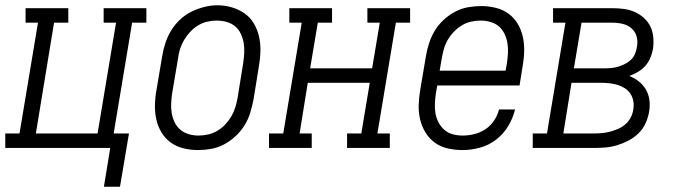

<svg xmlns="http://www.w3.org/2000/svg" viewBox="-50 -561 2570 728"><path d="M344 147 368 0H-30V-55H24L94 -475H47V-530H209V-475H155L86 -55H320L390 -475H343V-530H505V-475H451L381 -55H439L405 147Z M701 8Q673 8 646 1.5Q619 -5 597.5 -20.5Q576 -36 562.5 -58.5Q549 -81 543 -107Q537 -133 537.5 -161.5Q538 -190 543 -218L565 -348Q569 -373 577 -397.5Q585 -422 598.5 -444.5Q612 -467 632 -486Q652 -505 675.5 -516.5Q699 -528 724 -534.5Q749 -541 775 -541Q803 -541 829.5 -533Q856 -525 877.5 -510Q899 -495 912.5 -472Q926 -449 932 -423Q938 -397 937.5 -368.5Q937 -340 932 -312L911 -182Q906 -157 898.5 -132.5Q891 -108 877 -85.5Q863 -63 843 -44.5Q823 -26 799.5 -13.5Q776 -1 750.5 3.5Q725 8 701 8ZM702 -47Q720 -47 738.5 -51Q757 -55 774 -65Q791 -75 804.5 -89.5Q818 -104 827.5 -120.5Q837 -137 842.5 -155Q848 -173 851 -191L872 -321Q875 -341 876 -360.5Q877 -380 874 -398Q871 -416 863 -433Q855 -450 841 -461.5Q827 -473 809 -478Q791 -483 771 -483Q753 -483 734.5 -478.5Q716 -474 700 -464Q684 -454 670.5 -439.5Q657 -425 647.5 -408.5Q638 -392 632.5 -374.5Q627 -357 625 -339L603 -209Q600 -189 599 -170Q598 -151 601 -132.5Q604 -114 612 -97.5Q620 -81 633.5 -69.5Q647 -58 665 -52.5Q683 -47 702 -47Z M970 0V-55H1024L1094 -475H1047V-530H1209V-475H1155L1126 -302H1361L1390 -475H1343V-530H1505V-475H1451L1381 -55H1428V0H1266V-55H1320L1352 -247H1117L1086 -55H1132V0Z M1704 8Q1676 8 1648.5 2Q1621 -4 1599.5 -19.5Q1578 -35 1564 -57.5Q1550 -80 1543.5 -106Q1537 -132 1537.5 -160.5Q1538 -189 1543 -218L1565 -348Q1569 -373 1577 -397.5Q1585 -422 1598.5 -444.5Q1612 -467 1632 -485.5Q1652 -504 1675.5 -516.5Q1699 -529 1724.5 -533.5Q1750 -538 1775 -538Q1802 -538 1829 -531.5Q1856 -525 1877.5 -509.5Q1899 -494 1912.5 -471.5Q1926 -449 1932 -423Q1938 -397 1937.5 -368.5Q1937 -340 1932 -312L1920 -237H1608L1603 -209Q1600 -189 1599 -169.5Q1598 -150 1601 -132Q1604 -114 1612.5 -97.5Q1621 -81 1634.5 -69Q1648 -57 1666.5 -52Q1685 -47 1704 -47Q1726 -47 1748.5 -52.5Q1771 -58 1790.5 -71Q1810 -84 1823.5 -104Q1837 -124 1842 -146H1903Q1895 -113 1877 -83Q1859 -53 1831 -31.5Q1803 -10 1769.5 -1Q1736 8 1704 8ZM1617 -293H1867L1872 -321Q1875 -341 1876 -360Q1877 -379 1874 -397.5Q1871 -416 1863 -432.5Q1855 -449 1842 -460.5Q1829 -472 1810.5 -477.5Q1792 -483 1773 -483Q1755 -483 1736.5 -479Q1718 -475 1701.5 -465Q1685 -455 1671 -440.5Q1657 -426 1647.5 -409.5Q1638 -393 1633 -375Q1628 -357 1625 -339Z M1970 0V-55H2024L2094 -475H2047V-530H2272Q2294 -530 2316 -527Q2338 -524 2357 -515.5Q2376 -507 2391.5 -493Q2407 -479 2416 -460.5Q2425 -442 2427 -420Q2429 -398 2426 -376Q2423 -359 2416 -342Q2409 -325 2397 -311.5Q2385 -298 2369 -288.5Q2353 -279 2336 -273Q2356 -265 2372.5 -252Q2389 -239 2399.5 -220.5Q2410 -202 2412.5 -180Q2415 -158 2411 -136Q2407 -114 2397.5 -93Q2388 -72 2371 -55.5Q2354 -39 2333 -28Q2312 -17 2290.5 -10.5Q2269 -4 2247 -2Q2225 0 2203 0ZM2246 -302Q2258 -302 2271 -303.5Q2284 -305 2296.5 -309Q2309 -313 2321.5 -319.5Q2334 -326 2343.5 -335.5Q2353 -345 2358 -357.5Q2363 -370 2365 -383Q2369 -403 2364 -422Q2359 -441 2344.5 -453.5Q2330 -466 2311 -470.5Q2292 -475 2272 -475H2155L2126 -302ZM2203 -55Q2218 -55 2233.5 -56.5Q2249 -58 2264 -62Q2279 -66 2294 -72.5Q2309 -79 2321.5 -90Q2334 -101 2341.5 -115.5Q2349 -130 2351 -145Q2354 -161 2351.5 -176.5Q2349 -192 2341 -204.5Q2333 -217 2320.5 -225.5Q2308 -234 2293.5 -238.5Q2279 -243 2263.5 -245Q2248 -247 2232 -247H2117L2086 -55Z"/></svg>

Font: Iosevka Curly Slab LtObl
Style: Regular
Weight: 300
Italic angle: -9°
Monospace: yes
Designer: Belleve Invis
Foundry: Belleve Invis
Version: Version 11.0.0; ttfautohint (v1.8.3)